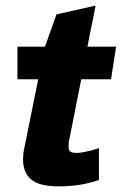

<svg xmlns="http://www.w3.org/2000/svg" viewBox="-20 -656 433 683"><path d="M42 -490H140L181 -605L320 -636L291 -490H393L375 -374H269L227 -162Q225 -157 224.5 -147Q224 -137 224 -132Q224 -122 230 -117Q236 -112 253 -112Q262 -112 275.5 -114.5Q289 -117 302 -120Q317 -124 332 -129V-16Q314 -9 291 -4Q271 1 245 4Q219 7 189 7Q120 7 91 -17.5Q62 -42 62 -89Q62 -97 63 -107.5Q64 -118 66 -127L116 -374H42Z"/></svg>

Font: Amaranth
Style: Bold Italic
Weight: 700
Italic angle: -12°
Designer: Gesine Todt
Foundry: Gesine Todt
Version: Version 1.001